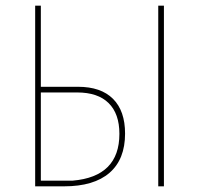

<svg xmlns="http://www.w3.org/2000/svg" viewBox="-20 -657 729 677"><path d="M104 0V-637H124V-351H255Q336 -351 378.5 -308.5Q421 -266 421 -186Q421 -95 366 -47.5Q311 0 206 0ZM558 -637V0H538V-637ZM252 -331H124V-20H236Q401 -34 401 -185Q401 -256 363 -293.5Q325 -331 252 -331Z"/></svg>

Font: Alegreya Sans Thin
Style: Regular
Weight: 100
Designer: Juan Pablo del Peral
Foundry: Huerta Tipografica
Version: Version 2.007